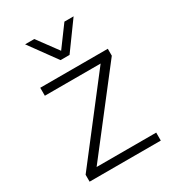

<svg xmlns="http://www.w3.org/2000/svg" viewBox="-183 -858 867 960"><g transform="rotate(-30 251.0 -378.0)"><path d="M227 -599 113 -756H166L253 -638L340 -756H393L279 -599ZM49 0V-40L392 -484H70V-530H460V-490L116 -46H460V0Z"/></g></svg>

Font: Be Vietnam Pro ExtraLight
Style: Regular
Weight: 200
Designer: Lam Bao, Tony Le, Vietanh Nguyen
Foundry: Yellow Type Foundry
Version: Version 1.002; ttfautohint (v1.8.3)